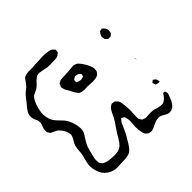

<svg xmlns="http://www.w3.org/2000/svg" viewBox="-192 -888 1121 1121"><g transform="rotate(-45 368.5 -328.0)"><path d="M661 -63Q666 -63 672 -61Q673 -58 674.5 -52.5Q676 -47 676 -44Q676 -36 666 -13Q654 18 638 32Q635 35 632.5 36Q630 37 628 38Q626 39 623.5 40.5Q621 42 619 43Q617 44 614 43.5Q611 43 608 44Q606 44 603 44.5Q600 45 598 44Q589 43 577.5 35.5Q566 28 559 25Q546 18 531 20Q528 21 524 21Q520 21 518 22Q509 24 488 34Q473 42 468 43Q466 44 461.5 45.5Q457 47 455 47H452L442 46Q436 46 434 45L427 40Q425 38 422 36Q419 34 417 31Q409 22 407 4Q403 -10 403 -38Q403 -46 405 -64L406 -89Q406 -95 402 -113Q401 -114 400.5 -117Q400 -120 399 -121Q398 -123 395 -124.5Q392 -126 390 -127Q384 -133 381 -133Q380 -132 379.5 -131Q379 -130 378 -129Q368 -119 364 -112Q344 -64 331 -41Q324 -28 301 9Q289 27 280 35Q268 46 252.5 49.5Q237 53 221 53Q205 53 196 54Q174 56 162 56Q143 56 129 51Q113 46 98.5 35.5Q84 25 75 12Q65 -4 59 -24Q53 -44 53 -64Q53 -82 63 -120L69 -142Q70 -148 71 -156.5Q72 -165 72 -170Q73 -190 78 -210Q82 -221 91 -236Q98 -246 103 -259Q106 -268 106 -270Q106 -273 105 -277Q104 -281 104 -285Q102 -297 94.5 -310.5Q87 -324 77 -334Q68 -343 68 -343Q62 -347 52.5 -351.5Q43 -356 38 -358L28 -363Q25 -366 23.5 -369Q22 -372 21 -374Q20 -375 18.5 -377Q17 -379 17 -380Q16 -383 16 -391V-398Q16 -407 22 -423Q28 -437 29 -445Q29 -455 27 -467Q26 -471 22 -477.5Q18 -484 17 -487Q13 -498 13 -511Q13 -529 20.5 -542.5Q28 -556 37.5 -567Q47 -578 51 -583Q63 -597 68 -605Q84 -625 94 -634Q99 -638 107 -644Q115 -650 120 -655L134 -673Q144 -688 147 -691Q148 -692 150.5 -695Q153 -698 155 -699Q156 -700 165 -703Q178 -707 195 -707Q212 -707 220 -707Q227 -707 247 -709Q310 -712 315 -712Q337 -712 345 -710Q365 -708 378 -701Q378 -701 386 -693Q387 -691 389.5 -689.5Q392 -688 393 -686V-684Q393 -678 391 -674Q391 -667 390 -665Q389 -662 382 -659L373 -652Q367 -649 357 -648Q347 -647 344 -647Q332 -646 310 -646Q293 -646 285 -647Q277 -648 261 -652Q240 -656 232 -657Q230 -657 227 -657.5Q224 -658 221 -657Q209 -656 199.5 -648.5Q190 -641 178 -628Q164 -612 153 -605Q150 -603 134 -595Q120 -589 114 -585Q96 -568 84.5 -532.5Q73 -497 73 -469Q73 -462 75 -452Q79 -428 85 -418Q92 -402 117 -377Q133 -361 140 -352Q161 -324 170 -279Q172 -263 172 -255Q172 -239 166 -226.5Q160 -214 148 -197Q145 -191 140.5 -184.5Q136 -178 132 -170Q124 -155 119.5 -137.5Q115 -120 114 -116Q113 -109 109 -95Q108 -92 105 -78.5Q102 -65 104 -52Q104 -43 105 -40Q106 -37 108.5 -35Q111 -33 112 -31Q114 -29 115 -26.5Q116 -24 118 -22L128 -17Q142 -11 158 -9Q174 -7 178 -7Q185 -6 199 -6Q231 -6 248 -17Q262 -25 271.5 -38.5Q281 -52 289 -65.5Q297 -79 300 -85L322 -118Q343 -146 354 -168Q357 -174 362.5 -186.5Q368 -199 374 -208Q380 -217 388 -223Q390 -224 393.5 -227Q397 -230 400 -231H402L411 -230Q413 -229 417 -229Q421 -229 423 -228Q425 -226 427 -223.5Q429 -221 430 -220Q435 -217 438 -212Q444 -205 446 -189Q451 -157 451 -128Q451 -114 449 -92Q448 -84 448.5 -77.5Q449 -71 449 -67V-59Q450 -57 455 -49Q457 -47 458 -44.5Q459 -42 461 -40Q464 -37 469 -37Q477 -33 481 -32H487Q497 -32 506.5 -33Q516 -34 527 -34Q533 -34 547 -32Q558 -30 568 -26Q590 -20 600 -20H611Q629 -25 645 -45Q649 -49 655 -59Q656 -60 656 -61Q656 -62 658 -63ZM679 -627Q680 -627 682 -625.5Q684 -624 685 -623Q685 -622 683 -624ZM638 -536Q638 -539 637 -542.5Q636 -546 636 -549Q637 -551 642 -564Q648 -576 652 -578Q654 -580 662 -580L670 -582Q672 -581 679 -574Q685 -568 685 -568Q688 -564 690 -558.5Q692 -553 692 -548V-546L691 -537Q690 -535 690.5 -532.5Q691 -530 690 -528Q689 -525 685 -522Q681 -519 679 -517Q675 -513 675 -513Q673 -512 669 -512.5Q665 -513 663 -513Q662 -513 659 -512.5Q656 -512 655 -513Q654 -513 651 -516Q649 -519 644.5 -522.5Q640 -526 639 -528Q638 -530 638.5 -532Q639 -534 638 -536ZM334 -542Q343 -542 365 -544Q382 -547 400 -547Q404 -546 409 -545Q414 -544 418 -542Q429 -537 442 -519Q464 -487 471 -465Q472 -462 473.5 -457Q475 -452 475 -449V-446L474 -435Q473 -433 473.5 -431Q474 -429 473 -427Q471 -423 468.5 -420.5Q466 -418 465 -416Q463 -415 462 -413Q461 -411 460 -410Q458 -409 454.5 -407.5Q451 -406 449 -405Q437 -400 416 -400Q401 -400 375 -402L349 -401Q342 -401 330 -403Q317 -406 311 -410Q309 -411 304 -419Q296 -428 289 -442Q282 -456 279 -462Q277 -466 271 -474.5Q265 -483 264 -491Q263 -494 261.5 -499.5Q260 -505 260 -508Q261 -511 263.5 -516Q266 -521 267 -524Q268 -525 268 -526.5Q268 -528 269 -529Q271 -531 274.5 -532.5Q278 -534 280 -535Q286 -539 290 -540Q293 -541 301 -541Q309 -542 317.5 -541.5Q326 -541 334 -542ZM344 -478Q344 -477 343.5 -472Q343 -467 345 -465Q346 -464 349.5 -462.5Q353 -461 355 -460Q359 -459 364.5 -457.5Q370 -456 374 -456Q375 -456 387 -459Q389 -460 391.5 -460Q394 -460 395 -461Q396 -462 396 -464.5Q396 -467 397 -469L399 -479Q399 -479 395 -483Q393 -485 389 -488.5Q385 -492 382 -493Q380 -494 375 -494Q370 -494 367 -495Q366 -495 364.5 -495.5Q363 -496 362 -495Q359 -494 356 -492Q353 -490 351 -489L344 -484Q343 -482 343.5 -480.5Q344 -479 344 -478ZM688 -411 689 -413ZM688 -410 687 -408 688 -411ZM686 -317 688 -310Q687 -309 687 -311Q687 -313 686 -314Q685 -316 682.5 -319Q680 -322 684 -322ZM689 -134Q690 -133 691 -130.5Q692 -128 692 -126Q690 -125 686.5 -124Q683 -123 680 -124Q678 -125 671.5 -126Q665 -127 663 -128Q661 -130 659 -136Q657 -142 657 -143Q655 -147 655 -148Q655 -151 663 -155Q668 -160 669 -160Q671 -160 676 -155Q684 -150 685 -147Q687 -145 688 -140.5Q689 -136 689 -134Z"/></g></svg>

Font: Rubik-Burned
Style: Regular
Weight: 400
Designer: NaN (generative design), Hubert & Fischer (Rubik source font outlines)
Foundry: NaN, Hubert & Fischer
Version: Version 1.000